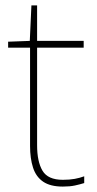

<svg xmlns="http://www.w3.org/2000/svg" viewBox="-20 -679 359 709"><path d="M212 10Q166 10 139.5 -8Q113 -26 102 -60Q91 -94 91 -140V-503H10V-525L90 -528L96 -659H117V-528H289V-503H117V-143Q117 -82 137 -48.5Q157 -15 212 -15Q237 -15 256 -18.5Q275 -22 291 -28V-3Q275 2 256.5 6Q238 10 212 10Z"/></svg>

Font: Noto Sans Symbols Thin
Style: Regular
Weight: 250
Version: Version 2.002